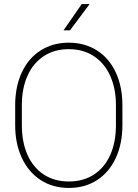

<svg xmlns="http://www.w3.org/2000/svg" viewBox="-20 -919 681 949"><path d="M326 -769H294L384 -899H423ZM320 10Q241 10 181 -29Q121 -68 88 -138.5Q55 -209 55 -300V-399Q55 -490 87.5 -560.5Q120 -631 180.5 -669.5Q241 -708 320 -708Q399 -708 459.5 -669.5Q520 -631 552.5 -560.5Q585 -490 585 -399V-300Q585 -209 552.5 -138.5Q520 -68 460 -29Q400 10 320 10ZM320 -676Q248 -676 195.5 -641Q143 -606 115.5 -543.5Q88 -481 88 -400V-300Q88 -217 115.5 -154.5Q143 -92 195.5 -57Q248 -22 320 -22Q393 -22 445.5 -57Q498 -92 525.5 -154.5Q553 -217 553 -300V-400Q553 -481 525 -543.5Q497 -606 444.5 -641Q392 -676 320 -676Z"/></svg>

Font: Freesentation 1 Thin
Style: Regular
Weight: 250
Designer: glyphs from Roboto by Christian Robertson / Hangul glyphs from Noto Sans CJK(Source Han Sans) by Jang Soo-young and Kang
Foundry: PT&
Version: Version 2.001